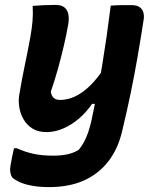

<svg xmlns="http://www.w3.org/2000/svg" viewBox="-20 -562 640 782"><path d="M113 -538Q136 -540 159.5 -541Q183 -542 207 -542Q229 -542 241.5 -532.5Q254 -523 258 -505.5Q262 -488 258 -463Q250 -418 239.5 -373.5Q229 -329 216.5 -283.5Q204 -238 187 -189Q189 -173 198 -164Q207 -155 225 -155Q246 -155 269 -162.5Q292 -170 316.5 -187.5Q341 -205 366 -233.5Q391 -262 416 -304L389 -139H355Q332 -105 301.5 -79Q271 -53 237 -38.5Q203 -24 170 -24Q136 -24 113 -38Q90 -52 76.5 -75Q63 -98 58.5 -125.5Q54 -153 59 -179Q69 -239 81 -296Q93 -353 104 -413Q110 -447 112.5 -477Q115 -507 113 -538ZM431 -539Q452 -541 473.5 -541Q495 -541 517 -541Q536 -541 547 -534Q558 -527 562.5 -515.5Q567 -504 566 -488Q553 -403 540 -328.5Q527 -254 512 -181.5Q497 -109 478 -30Q461 44 421.5 95Q382 146 322 173Q262 200 180 200Q139 200 108 194Q77 188 57.5 178.5Q38 169 30 161Q24 152 22 139Q20 126 23 111Q26 92 29.5 76Q33 60 37 42H49Q82 57 116.5 64.5Q151 72 197 72Q229 72 254.5 66.5Q280 61 301 48Q313 33 322 16.5Q331 0 338 -20Q345 -40 351 -64Q364 -125 375.5 -182.5Q387 -240 396.5 -298Q406 -356 414.5 -415.5Q423 -475 431 -539Z"/></svg>

Font: Rec Mono Semicasual
Style: Bold Italic
Weight: 700
Italic angle: -10°
Version: Version 1.085; ttfautohint (v1.8.4.7-5d5b)